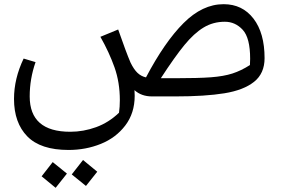

<svg xmlns="http://www.w3.org/2000/svg" viewBox="-20 -461 1342 918"><path d="M1245 -183Q1245 -110 1195 -70Q1145 -30 1053 -15Q961 0 818 0H707Q656 0 623 -30Q624 -22 624 -3Q624 80 579 139Q534 198 462 227Q390 256 308 256Q174 256 110.5 191Q47 126 47 12Q47 -85 93 -181L150 -164Q122 -84 122 0Q122 169 316 169Q379 169 439.5 147Q500 125 549 78Q553 50 553 18Q553 -67 527.5 -139Q502 -211 460 -285L545 -320Q583 -211 604 -162Q620 -129 637.5 -112.5Q655 -96 678 -91Q767 -260 857.5 -350.5Q948 -441 1049 -441Q1139 -441 1192 -372Q1245 -303 1245 -183ZM1176 -180Q1176 -280 1140.5 -318.5Q1105 -357 1055 -357Q999 -357 953.5 -329.5Q908 -302 862 -246Q816 -190 749 -87H818Q928 -87 988.5 -91.5Q1049 -96 1091 -109.5Q1133 -123 1175 -150Q1176 -161 1176 -180ZM323 373 377 304 445 360 391 428ZM179 382 232 314 300 369 246 437Z"/></svg>

Font: FiraGO Book
Style: Italic
Weight: 350
Italic angle: -8°
Designer: bBox Type GmbH
Foundry: bBox Type GmbH
Version: Version 1.001